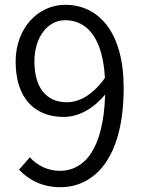

<svg xmlns="http://www.w3.org/2000/svg" viewBox="-20 -765 589 798"><path d="M258 -340C167 -340 123 -408 123 -509C123 -611 178 -681 251 -681C350 -681 408 -594 416 -441C365 -369 308 -340 258 -340ZM59 -60C99 -18 154 13 231 13C367 13 494 -100 494 -400C494 -629 392 -745 251 -745C139 -745 45 -649 45 -509C45 -358 123 -279 245 -279C309 -279 371 -316 417 -372C410 -136 325 -55 229 -55C180 -55 136 -76 104 -111Z"/></svg>

Font: Genne Gothic Normal
Style: Regular
Weight: 350
Designer: Ryoko NISHIZUKA (kana & ideographs); Paul D. Hunt (Latin, Greek & Cyrillic); Wenlong ZHANG (bopomofo); Sandoll Communica
Foundry: Adobe Systems Incorporated
Version: Version 1.004;PS 1.004;hotconv 16.6.51;makeotf.lib2.5.65220